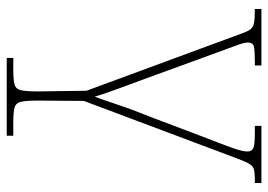

<svg xmlns="http://www.w3.org/2000/svg" viewBox="-136 -440 816 585"><g transform="rotate(90 272.5 -148.0)"><path d="M157 240V220H194Q225 220 238.5 216Q252 212 255.5 196Q259 180 259 143L257 -3L81 -480Q75 -496 69 -503.5Q63 -511 50 -513.5Q37 -516 8 -516V-536H180V-516H168Q134 -516 122 -513Q110 -510 110 -494Q110 -483 120.5 -455.5Q131 -428 139 -405L223 -175Q239 -131 253 -93.5Q267 -56 275 -28Q282 -46 298 -94Q314 -142 342 -212L401 -368Q421 -419 432 -450Q443 -481 442 -496Q441 -507 431.5 -511.5Q422 -516 385 -516H364V-536H538V-516H529Q509 -516 498 -513.5Q487 -511 480 -499.5Q473 -488 463 -461L288 5L287 143Q287 180 290.5 196Q294 212 308 216Q322 220 352 220H394V240Z"/></g></svg>

Font: Noto Serif Thin
Style: Regular
Weight: 100
Designer: Monotype Design Team
Foundry: Monotype Imaging Inc.
Version: Version 2.015